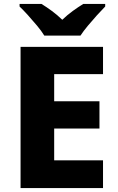

<svg xmlns="http://www.w3.org/2000/svg" viewBox="-20 -951 595 971"><path d="M501 0H84V-714H501V-576H254V-439H483V-301H254V-140H501ZM204 -771Q190 -794 167.5 -821Q145 -848 121.5 -874Q98 -900 79 -918V-931H190Q216 -915 242.5 -895.5Q269 -876 295 -851Q321 -876 348 -895.5Q375 -915 401 -931H512V-918Q494 -900 470.5 -874Q447 -848 424.5 -821Q402 -794 387 -771Z"/></svg>

Font: Noto Sans Armenian ExtraBold
Style: Regular
Weight: 800
Version: Version 2.007